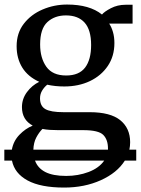

<svg xmlns="http://www.w3.org/2000/svg" viewBox="-22 -582 635 866"><path d="M-2.5 93H31.5Q38.5 54 65.5 26Q92.5 -2 125.5 -15.5Q77 -41.5 77 -99Q77 -136 99.5 -166.5Q122 -197 155 -213Q104 -236 78.5 -277.2Q53 -318.5 53 -373.5Q53 -433 85.5 -475Q118 -517 170.2 -539.2Q222.5 -561.5 280.5 -561.5Q382 -561.5 438 -516.5Q448.5 -529.5 478.2 -545Q508 -560.5 544 -560.5H576V-475.5H470.5Q481 -460 487.5 -437.5Q494 -415 494 -388Q494 -328.5 464.2 -284.5Q434.5 -240.5 383.5 -216.2Q332.5 -192 268 -192Q226.5 -192 191 -200Q176.5 -188 167.5 -172.5Q158.5 -157 158.5 -138.5Q158.5 -103.5 182.8 -89.8Q207 -76 264.5 -76H382Q476 -76 520.5 -39.8Q565 -3.5 565 59.5Q565 76.5 561.5 93H592.5V142.5H541Q506.5 197.5 432.8 230.8Q359 264 267.5 264Q161.5 264 102.5 232Q43.5 200 32 142.5H-2.5ZM276.5 -241.5Q334.5 -241.5 361.8 -277.2Q389 -313 389 -379Q389 -447 359.8 -479.8Q330.5 -512.5 275.5 -512.5Q224.5 -512.5 191.8 -482.5Q159 -452.5 159 -381.5Q159 -320.5 187 -281Q215 -241.5 276.5 -241.5ZM169.5 -0.5Q153.5 15.5 141.5 38.5Q129.5 61.5 128.5 93H465Q465 90.5 465 87.5Q465 48 443.8 26.5Q422.5 5 353.5 5H241Q222 5 203 3.8Q184 2.5 169.5 -0.5ZM276.5 211.5Q330.5 211.5 377.5 193.8Q424.5 176 448 142.5H136Q148 176 182.2 193.8Q216.5 211.5 276.5 211.5Z"/></svg>

Font: Merriweather Text
Style: Regular
Weight: 400
Designer: Eben Sorkin
Foundry: Eben Sorkin
Version: Version 2.100; ttfautohint (v1.7.19-72a1) -l 8 -r 50 -G 200 